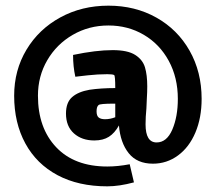

<svg xmlns="http://www.w3.org/2000/svg" viewBox="-20 -584 762 678"><path d="M692 -235Q692 -168 670 -116Q648 -64 608.5 -35Q569 -6 520 -6Q464 -6 434.5 -43Q405 -80 400 -141Q385 -114 364.5 -101Q344 -88 313 -88Q269 -88 241 -113Q213 -138 213 -183Q213 -222 234.5 -241Q256 -260 296 -267Q337 -273 387 -273Q387 -317 383 -319Q378 -322 359 -322Q326 -322 289.5 -318Q253 -314 246 -313Q238 -349 238 -390Q319 -407 378 -407Q431 -407 457.5 -390Q484 -373 492 -346Q500 -319 500 -279Q500 -259 498.5 -235.5Q497 -212 497 -201Q494 -171 494 -145Q494 -81 533 -81Q569 -81 588.5 -126.5Q608 -172 608 -235Q608 -310 576 -369Q544 -428 488 -461Q432 -494 363 -494Q294 -494 237 -461Q180 -428 147 -371.5Q114 -315 114 -246Q114 -132 178.5 -64Q243 4 359 4Q396 4 438 -4L453 60Q401 74 359 74Q257 74 183 34.5Q109 -5 69.5 -77.5Q30 -150 30 -246Q30 -336 73.5 -408.5Q117 -481 193 -522.5Q269 -564 363 -564Q457 -564 532 -522Q607 -480 649.5 -405Q692 -330 692 -235ZM387 -170V-218H382Q333 -218 328 -213Q321 -207 321 -191Q321 -175 328.5 -169Q336 -163 351 -163Q369 -163 387 -170Z"/></svg>

Font: Lalezar
Style: Regular
Weight: 400
Designer: Borna Izadpanah
Foundry: Borna Izadpanah
Version: Version 1.004